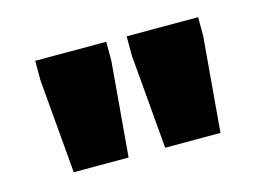

<svg xmlns="http://www.w3.org/2000/svg" viewBox="-51 -772 598 436"><g transform="rotate(-15 248.5 -554.5)"><path d="M291 -421 272 -643V-688H440V-643L421 -421ZM76 -421 57 -643V-688H224V-643L205 -421Z"/></g></svg>

Font: Saira SemiCondensed Black
Style: Regular
Weight: 900
Width: 4
Designer: Hector Gatti with collaboration of the Omnibus-Type team
Foundry: Omnibus-Type
Version: Version 1.101